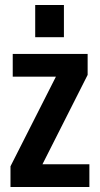

<svg xmlns="http://www.w3.org/2000/svg" viewBox="-20 -749 401 769"><path d="M22 0V-83L204 -442H31V-533H331V-449L150 -91H338V0ZM121 -600V-729H236V-600Z"/></svg>

Font: Hubot Sans Condensed SemiBold
Style: Regular
Weight: 600
Width: 3
Designer: Deni Anggara
Foundry: GitHub, Inc., Subsidiary of Microsoft Corporation
Version: Version 2.000